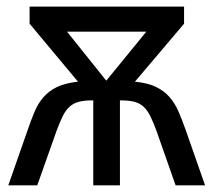

<svg xmlns="http://www.w3.org/2000/svg" viewBox="-20 -556 640 576"><path d="M4.9 0 63 -166Q73.2 -195.8 83.5 -220.5Q93.8 -245.1 109.9 -263.9Q126 -282.7 150.4 -294.7Q174.8 -306.6 213.9 -311L68.8 -484.9V-536.1H532.2V-484.9L384.8 -311Q423.8 -307.1 448.2 -295.2Q472.7 -283.2 488.8 -264.6Q504.9 -246.1 515.6 -221.2Q526.4 -196.3 537.1 -166L595.2 0H506.8L449.2 -164.1Q439.5 -190.4 430.7 -208Q421.9 -225.6 410.4 -236.1Q398.9 -246.6 382.8 -250.7Q366.7 -254.9 341.8 -254.9H339.8V0H259.8V-254.9H257.8Q232.9 -254.9 216.8 -250.7Q200.7 -246.6 189 -236.1Q177.2 -225.6 168.5 -208Q159.7 -190.4 149.9 -164.1L91.8 0ZM298.8 -314 418.9 -460.9H181.2Z"/></svg>

Font: WenQuanYi Micro Hei Mono
Style: Regular
Weight: 400
Foundry: Ascender Corporation
Version: Version 0.2.0-beta